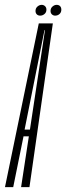

<svg xmlns="http://www.w3.org/2000/svg" viewBox="-60 -772 272 792"><path d="M-39.5 0H-5.5L37 -209.5H59L27 0H61.5L158 -675.5H100ZM41.5 -237.5 123.5 -647.5H125.5L63.5 -237.5ZM106 -707.5Q115.5 -707.5 123.5 -714.2Q131.5 -721 131.5 -732Q131.5 -741 125.8 -746.5Q120 -752 112 -752Q102.5 -752 94.5 -745Q86.5 -738 86.5 -727Q86.5 -718 91.8 -712.8Q97 -707.5 106 -707.5ZM167.5 -707.5Q178 -707.5 185.5 -714.2Q193 -721 193 -732Q193 -741 188 -746.5Q183 -752 173.5 -752Q164.5 -752 156.5 -745Q148.5 -738 148.5 -727Q148.5 -718 154 -712.8Q159.5 -707.5 167.5 -707.5Z"/></svg>

Font: Anybody UltraCondensed ExtraLight
Style: Italic
Weight: 250
Width: 1
Italic angle: -10°
Version: Version 1.113;gftools[0.9.25]